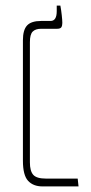

<svg xmlns="http://www.w3.org/2000/svg" viewBox="-20 -667 327 687"><path d="M132 0Q99 0 80.5 -20Q62 -40 62 -92V-523Q62 -560 77 -576Q92 -592 127 -592H161Q183 -592 183 -627V-647H196Q199 -631 201 -612.5Q203 -594 203 -585Q203 -575 199.5 -569.5Q196 -564 184 -564H127Q107 -564 97 -554Q87 -544 87 -516V-86Q87 -55 99 -41.5Q111 -28 144 -28H258L261 0Z"/></svg>

Font: Noto Serif Hebrew SemiCondensed Thin
Style: Regular
Weight: 100
Width: 4
Designer: Monotype Design Team
Foundry: Monotype Imaging Inc.
Version: Version 2.004; ttfautohint (v1.8.4.7-5d5b)